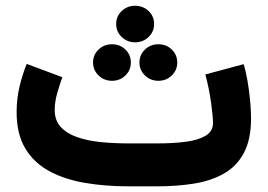

<svg xmlns="http://www.w3.org/2000/svg" viewBox="-20 -657 944 677"><path d="M535.2 0H432.1Q349.1 0 277.6 -12.5Q206.1 -24.9 152.3 -54.4Q98.6 -84 68.6 -134.5Q38.6 -185.1 38.6 -261.7Q38.6 -308.1 48.8 -351.6Q59.1 -395 74.2 -431.6L199.7 -384.8Q191.4 -361.3 182.1 -329.8Q172.9 -298.3 172.9 -269.5Q172.9 -232.4 194.3 -209.2Q215.8 -186 252.4 -173.3Q289.1 -160.6 335.4 -156Q381.8 -151.4 432.1 -151.4H536.6Q589.8 -151.4 634 -157Q678.2 -162.6 704.6 -178.2Q731 -193.8 731 -223.1Q731 -245.1 724.6 -292.7Q718.3 -340.3 704.1 -394.5L838.9 -430.7Q846.7 -407.2 852.5 -373.3Q858.4 -339.4 861.8 -304Q865.2 -268.6 865.2 -240.2Q865.2 -164.6 839.6 -117.2Q814 -69.8 768.6 -44.4Q723.1 -19 663.3 -9.5Q603.5 0 535.2 0ZM389.6 -572.3Q389.6 -599.6 409.2 -618.2Q428.7 -636.7 456.5 -636.7Q484.4 -636.7 503.9 -618.2Q523.4 -599.6 523.4 -572.3Q523.4 -545.4 503.9 -526.6Q484.4 -507.8 456.5 -507.8Q428.7 -507.8 409.2 -526.6Q389.6 -545.4 389.6 -572.3ZM471.7 -436.5Q471.7 -463.9 491.2 -482.4Q510.7 -501 538.6 -501Q566.4 -501 585.7 -482.4Q605 -463.9 605 -436.5Q605 -409.7 585.7 -390.9Q566.4 -372.1 538.6 -372.1Q510.7 -372.1 491.2 -390.9Q471.7 -409.7 471.7 -436.5ZM308.1 -436.5Q308.1 -463.9 327.6 -482.4Q347.2 -501 375 -501Q402.8 -501 422.1 -482.4Q441.4 -463.9 441.4 -436.5Q441.4 -409.7 422.1 -390.9Q402.8 -372.1 375 -372.1Q347.2 -372.1 327.6 -390.9Q308.1 -409.7 308.1 -436.5Z"/></svg>

Font: Vazirmatn RD Black
Style: Regular
Weight: 900
Designer: Saber Rastikerdar
Foundry: Saber Rastikerdar
Version: Version 32.102